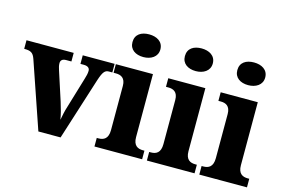

<svg xmlns="http://www.w3.org/2000/svg" viewBox="-97 -991 1798 1210"><g transform="rotate(15 802.0 -386.0)"><path d="M76 -434 225 0H370L500 -409C519 -467 532 -480 557 -480H579V-536H371V-480H393C419 -480 432 -469 432 -451C432 -432 427 -417 421 -396L361 -196C352 -169 345 -135 340 -107C335 -140 325 -177 312 -218L251 -406C247 -419 242 -434 242 -450C242 -469 253 -480 278 -480H312V-536H4V-480C47 -480 63 -471 76 -434Z M742 -624C791 -624 834 -649 834 -698C834 -749 791 -772 742 -772C691 -772 652 -749 652 -698C652 -649 691 -624 742 -624ZM591 0H902V-56H892C859 -56 829 -69 829 -125V-536H587V-480H603C635 -480 665 -467 665 -415V-127C665 -70 636 -56 602 -56H591Z M1084 -624C1133 -624 1176 -649 1176 -698C1176 -749 1133 -772 1084 -772C1033 -772 994 -749 994 -698C994 -649 1033 -624 1084 -624ZM933 0H1244V-56H1234C1201 -56 1171 -69 1171 -125V-536H929V-480H945C977 -480 1007 -467 1007 -415V-127C1007 -70 978 -56 944 -56H933Z M1426 -624C1475 -624 1518 -649 1518 -698C1518 -749 1475 -772 1426 -772C1375 -772 1336 -749 1336 -698C1336 -649 1375 -624 1426 -624ZM1275 0H1586V-56H1576C1543 -56 1513 -69 1513 -125V-536H1271V-480H1287C1319 -480 1349 -467 1349 -415V-127C1349 -70 1320 -56 1286 -56H1275Z"/></g></svg>

Font: Noto Serif Bengali SemiCondensed ExtraBold
Style: Regular
Weight: 800
Width: 4
Designer: Juan Bruce, Universal Thirst, Indian Type Foundry and the Monotype Design Team.
Foundry: Monotype Imaging Inc.
Version: Version 2.003